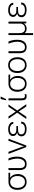

<svg xmlns="http://www.w3.org/2000/svg" viewBox="2328 -3128 1003 5699"><g transform="rotate(-90 2829.5 -278.5)"><path d="M552.2 -478H401.9V-476.6Q454.6 -443.4 483.2 -389.2Q511.7 -335 511.7 -263.2V-247.1Q511.7 -134.8 448.5 -62.5Q385.3 9.8 278.8 9.8Q170.4 9.8 107.4 -63.2Q44.4 -136.2 44.4 -255.9V-272Q44.4 -385.7 107.2 -456.8Q169.9 -527.8 277.3 -528.3H552.2ZM103 -255.9Q103 -162.1 148.7 -100.8Q194.3 -39.6 278.8 -39.6Q362.3 -39.6 408 -100.8Q453.6 -162.1 453.6 -255.9V-272Q453.6 -359.4 407.5 -418.7Q361.3 -478 277.8 -478H277.3Q193.8 -477.5 148.4 -418.5Q103 -359.4 103 -272Z M689.9 -528.3V-197.8Q689.9 -114.3 720.9 -76.7Q752 -39.1 807.6 -39.1Q888.2 -39.1 929.9 -104.7Q971.7 -170.4 971.7 -263.7Q970.7 -333.5 955.8 -397.7Q940.9 -461.9 914.6 -528.3H978Q1002.4 -468.8 1016.1 -408.4Q1029.8 -348.1 1029.8 -264.6Q1029.8 -141.6 973.9 -65.7Q918 10.3 810.1 10.3Q723.6 10.3 677.5 -39.8Q631.3 -89.8 631.3 -198.7V-528.3Z M1317.9 -132.3 1335.9 -67.9H1337.4L1356.4 -132.3L1500 -528.3H1560.5L1359.9 0H1313L1111.8 -528.3H1172.4Z M1631.8 -145Q1631.8 -193.4 1658.7 -224.6Q1685.5 -255.9 1739.3 -270.5V-272Q1691.9 -288.1 1666.5 -318.4Q1641.1 -348.6 1641.1 -387.7Q1641.1 -460.4 1695.6 -498.5Q1750 -536.6 1848.1 -536.6Q1938.5 -536.6 1998.8 -495.6Q2059.1 -454.6 2059.1 -385.7H2001Q2001 -431.2 1957.5 -459.2Q1914.1 -487.3 1848.1 -487.3Q1772.9 -487.3 1736.6 -460Q1700.2 -432.6 1700.2 -388.7Q1700.2 -342.8 1734.9 -318.4Q1769.5 -293.9 1846.2 -293.9H1936.5V-245.1H1846.2Q1767.1 -245.1 1729 -220.9Q1690.9 -196.8 1690.9 -144Q1690.9 -96.2 1731.7 -68.1Q1772.5 -40 1848.1 -40Q1920.9 -40 1965.1 -71.5Q2009.3 -103 2009.3 -151.4H2067.9Q2067.9 -71.8 2003.4 -31.5Q1939 8.8 1848.1 8.8Q1750 8.8 1690.9 -31.5Q1631.8 -71.8 1631.8 -145Z M2366.2 -312.5 2509.3 -528.3H2578.6L2399.4 -269L2585.9 0H2517.6L2367.2 -225.1L2216.8 0H2147.5L2334.5 -269L2155.3 -528.3H2224.1Z M2759.8 -527.8V-133.8Q2759.8 -81.1 2778.1 -60.8Q2796.4 -40.5 2830.6 -40.5Q2843.8 -40.5 2854.7 -42.5Q2865.7 -44.4 2879.4 -48.8L2891.6 -5.4Q2874.5 3.4 2857.4 6.8Q2840.3 10.3 2819.8 10.3Q2758.8 10.3 2730 -23.2Q2701.2 -56.6 2701.2 -136.2V-527.8ZM2740.7 -760.3H2815.4L2737.3 -599.6H2702.6Z M3464.4 -478H3314V-476.6Q3366.7 -443.4 3395.3 -389.2Q3423.8 -335 3423.8 -263.2V-247.1Q3423.8 -134.8 3360.6 -62.5Q3297.4 9.8 3190.9 9.8Q3082.5 9.8 3019.5 -63.2Q2956.5 -136.2 2956.5 -255.9V-272Q2956.5 -385.7 3019.3 -456.8Q3082 -527.8 3189.5 -528.3H3464.4ZM3015.1 -255.9Q3015.1 -162.1 3060.8 -100.8Q3106.4 -39.6 3190.9 -39.6Q3274.4 -39.6 3320.1 -100.8Q3365.7 -162.1 3365.7 -255.9V-272Q3365.7 -359.4 3319.6 -418.7Q3273.4 -478 3189.9 -478H3189.5Q3106 -477.5 3060.5 -418.5Q3015.1 -359.4 3015.1 -272Z M3512.2 -272Q3512.2 -391.1 3575.2 -464.6Q3638.2 -538.1 3745.6 -538.1Q3853.5 -538.1 3916.5 -464.6Q3979.5 -391.1 3979.5 -272V-255.9Q3979.5 -136.2 3916.7 -63.2Q3854 9.8 3746.6 9.8Q3638.2 9.8 3575.2 -63.2Q3512.2 -136.2 3512.2 -255.9ZM3570.8 -255.9Q3570.8 -162.1 3616.5 -100.8Q3662.1 -39.6 3746.6 -39.6Q3830.1 -39.6 3875.7 -100.8Q3921.4 -162.1 3921.4 -255.9V-272Q3921.4 -363.8 3875.2 -426Q3829.1 -488.3 3745.6 -488.3Q3661.6 -488.3 3616.2 -426Q3570.8 -363.8 3570.8 -272Z M4158.7 -528.3V-197.8Q4158.7 -114.3 4189.7 -76.7Q4220.7 -39.1 4276.4 -39.1Q4356.9 -39.1 4398.7 -104.7Q4440.4 -170.4 4440.4 -263.7Q4439.5 -333.5 4424.6 -397.7Q4409.7 -461.9 4383.3 -528.3H4446.8Q4471.2 -468.8 4484.9 -408.4Q4498.5 -348.1 4498.5 -264.6Q4498.5 -141.6 4442.6 -65.7Q4386.7 10.3 4278.8 10.3Q4192.4 10.3 4146.2 -39.8Q4100.1 -89.8 4100.1 -198.7V-528.3Z M4696.3 -528.3V-219.2Q4696.3 -116.2 4730.5 -77.6Q4764.6 -39.1 4824.7 -39.1Q4893.1 -39.1 4928.7 -67.4Q4964.4 -95.7 4978.5 -151.4V-528.3H5037.1V0H4986.8L4981.4 -73.2H4980Q4957.5 -32.2 4920.2 -11Q4882.8 10.3 4828.6 10.3Q4785.2 10.3 4752 -3.7Q4718.8 -17.6 4697.8 -49.3L4696.3 -48.8V203.1H4638.2V-528.3Z M5168 -145Q5168 -193.4 5194.8 -224.6Q5221.7 -255.9 5275.4 -270.5V-272Q5228 -288.1 5202.6 -318.4Q5177.2 -348.6 5177.2 -387.7Q5177.2 -460.4 5231.7 -498.5Q5286.1 -536.6 5384.3 -536.6Q5474.6 -536.6 5534.9 -495.6Q5595.2 -454.6 5595.2 -385.7H5537.1Q5537.1 -431.2 5493.7 -459.2Q5450.2 -487.3 5384.3 -487.3Q5309.1 -487.3 5272.7 -460Q5236.3 -432.6 5236.3 -388.7Q5236.3 -342.8 5271 -318.4Q5305.7 -293.9 5382.3 -293.9H5472.7V-245.1H5382.3Q5303.2 -245.1 5265.1 -220.9Q5227.1 -196.8 5227.1 -144Q5227.1 -96.2 5267.8 -68.1Q5308.6 -40 5384.3 -40Q5457 -40 5501.2 -71.5Q5545.4 -103 5545.4 -151.4H5604Q5604 -71.8 5539.6 -31.5Q5475.1 8.8 5384.3 8.8Q5286.1 8.8 5227.1 -31.5Q5168 -71.8 5168 -145Z"/></g></svg>

Font: Franko
Style: Light
Weight: 300
Designer: Google
Version: Version 1.200310; 2013